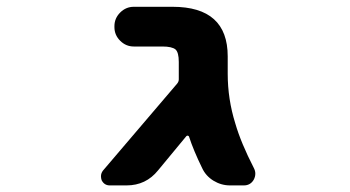

<svg xmlns="http://www.w3.org/2000/svg" viewBox="-20 -569 1040 571"><path d="M664.1 -17.6Q637.7 -17.6 614.7 -31.7Q591.8 -45.9 581.1 -69.3Q555.7 -121.1 542 -163.1Q541 -165 538.6 -165.5Q536.1 -166 534.2 -164.1L450.2 -62.5Q414.1 -17.6 356.4 -17.6H306.6Q290 -17.6 282.2 -33.2Q280.3 -39.1 280.3 -44.9Q280.3 -53.7 286.1 -61.5L506.8 -320.3Q511.7 -326.2 511.7 -333V-384.8Q511.7 -413.1 502 -421.9Q491.2 -430.7 462.9 -430.7H377.9Q354.5 -430.7 337.4 -447.8Q320.3 -464.8 320.3 -488.3V-491.2Q320.3 -514.6 337.4 -531.7Q354.5 -548.8 377.9 -548.8H493.2Q657.2 -548.8 657.2 -401.4V-349.6Q657.2 -274.4 679.7 -202.1Q696.3 -144.5 735.4 -68.4Q739.3 -60.5 739.3 -52.7Q739.3 -43 734.4 -34.2Q724.6 -17.6 705.1 -17.6Z"/></svg>

Font: Rounded Mgen+ 1m bold
Style: Bold
Weight: 700
Designer: [Source Han Sans]
Ryoko NISHIZUKA  (kana & ideographs); Paul D. Hunt (Latin, Greek & Cyrillic); Wenlong ZHANG  (bopomofo
Version: Version 1.059.20150602